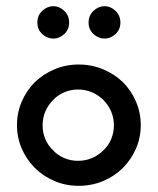

<svg xmlns="http://www.w3.org/2000/svg" viewBox="-20 -593 511 622"><path d="M378 -49Q405 -76 420.5 -111.5Q436 -147 436 -188Q436 -228 420.5 -264Q405 -300 378 -327Q351 -353 314 -368.5Q277 -384 235 -384Q193 -384 156.5 -368.5Q120 -353 93 -327Q66 -300 50.5 -264Q35 -228 35 -188Q35 -147 50.5 -111.5Q66 -76 93 -49Q120 -22 156.5 -6.5Q193 9 235 9Q277 9 314 -6.5Q351 -22 378 -49ZM152 -106Q136 -121 127 -142Q118 -163 118 -187Q118 -211 127 -232Q136 -253 152 -269Q167 -285 188 -294Q209 -303 233 -303Q257 -303 278 -294Q299 -285 315 -269Q331 -253 340 -232Q349 -211 349 -187Q349 -163 340 -142Q331 -121 315 -106Q299 -90 278 -81Q257 -72 233 -72Q209 -72 188 -81Q167 -90 152 -106ZM370 -520Q370 -543 354 -558Q338 -573 319 -573Q299 -573 283 -558Q267 -543 267 -520Q267 -497 283 -482.5Q299 -468 319 -468Q338 -468 354 -482.5Q370 -497 370 -520ZM204 -520Q204 -543 188 -558Q172 -573 153 -573Q133 -573 117 -558Q101 -543 101 -520Q101 -497 117 -482.5Q133 -468 153 -468Q172 -468 188 -482.5Q204 -497 204 -520Z"/></svg>

Font: Josefin Slab Thin
Style: Bold
Weight: 700
Version: Version 2.000